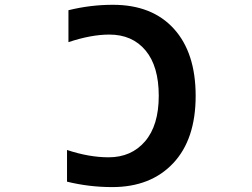

<svg xmlns="http://www.w3.org/2000/svg" viewBox="-20 -761 1040 793"><path d="M431.6 -618.2Q356.4 -618.2 262.7 -586.9V-718.8Q353.5 -741.2 446.3 -741.2Q608.4 -741.2 698.2 -642.1Q788.1 -543 788.1 -365.2Q788.1 -185.5 695.3 -86.9Q602.5 11.7 443.4 11.7Q347.7 11.7 256.8 -10.7V-141.6Q347.7 -111.3 428.7 -111.3Q522.5 -111.3 579.1 -177.2Q635.7 -243.2 635.7 -365.2Q635.7 -487.3 581.1 -552.7Q526.4 -618.2 431.6 -618.2Z"/></svg>

Font: Gen Shin Gothic Monospace Bold
Style: Bold
Weight: 700
Designer: [Source Han Sans]
Ryoko NISHIZUKA  (kana & ideographs); Paul D. Hunt (Latin, Greek & Cyrillic); Wenlong ZHANG  (bopomofo
Version: Version 1.002.20150607